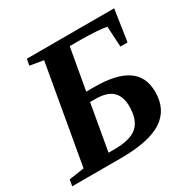

<svg xmlns="http://www.w3.org/2000/svg" viewBox="-157 -799 940 944"><g transform="rotate(-30 313.0 -327.5)"><path d="M283.7 -368.7H330.1Q452.1 -368.7 514.6 -327.4Q577.1 -286.1 577.1 -197.8Q577.1 -97.7 502 -48.8Q426.8 0 268.6 0H-8.8L-2.4 -35.6L83.5 -48.3L181.6 -606L105 -619.1L111.8 -654.8H607.4L580.6 -476.6H540L533.2 -593.3Q514.6 -597.2 472.9 -600.1Q431.2 -603 388.7 -603H325.2ZM274.4 -314.9 228.5 -53.7H260.3Q353.5 -53.7 392.3 -88.6Q431.2 -123.5 431.2 -201.2Q431.2 -256.8 400.9 -285.9Q370.6 -314.9 304.2 -314.9Z"/></g></svg>

Font: Tinos
Style: Bold Italic
Weight: 700
Italic angle: -16.333°
Designer: Steve Matteson
Foundry: Monotype Imaging Inc.
Version: Version 1.23